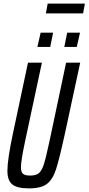

<svg xmlns="http://www.w3.org/2000/svg" viewBox="-20 -1035 490 1063"><path d="M21 -89Q21 -152 52 -298L135 -688H212L120 -258Q96 -146 96 -110Q96 -82 107.5 -72.5Q119 -63 147 -63Q180 -63 196 -77Q212 -91 223.5 -127.5Q235 -164 255 -258L346 -688H424L340 -298Q309 -156 290.5 -98.5Q272 -41 239.5 -16.5Q207 8 140 8Q75 8 48 -14Q21 -36 21 -89ZM187 -775 205 -854H274L258 -775ZM336 -775 352 -854H423L405 -775ZM234 -961 244 -1015H450L440 -961Z"/></svg>

Font: Saira Ultra Condensed Medium
Style: Italic
Weight: 500
Width: 1
Italic angle: -12°
Designer: Hector Gatti with collaboration of the Omnibus-Type team
Foundry: Omnibus-Type
Version: Version 1.001; ttfautohint (v1.8)